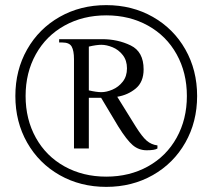

<svg xmlns="http://www.w3.org/2000/svg" viewBox="-20 -705 830 750"><path d="M40 -330Q40 -431 86 -512Q132 -593 213 -639Q294 -685 395 -685Q496 -685 577 -639Q658 -593 704 -512Q750 -431 750 -330Q750 -229 704 -148Q658 -67 577 -21Q496 25 395 25Q294 25 213 -21Q132 -67 86 -148Q40 -229 40 -330ZM710 -330Q710 -421 670 -493Q630 -565 558 -605Q486 -645 395 -645Q304 -645 232 -605Q160 -565 120 -493Q80 -421 80 -330Q80 -239 120 -167Q160 -95 232 -55Q304 -15 395 -15Q486 -15 558 -55Q630 -95 670 -167Q710 -239 710 -330ZM442 -211 375 -323H327V-125H269V-474Q269 -507 260 -523Q251 -539 224 -539H211V-552H379Q440 -552 490.5 -527.5Q541 -503 541 -434Q541 -385 510.5 -359.5Q480 -334 438 -327L510 -211Q535 -171 553 -155.5Q571 -140 595 -137V-125Q585 -118 553 -118Q522 -118 498.5 -138Q475 -158 442 -211ZM476 -438Q476 -469 459.5 -490Q443 -511 419.5 -520.5Q396 -530 376 -530Q357 -530 327 -523V-352Q357 -345 376 -345Q396 -345 419.5 -355Q443 -365 459.5 -386Q476 -407 476 -438Z"/></svg>

Font: El Messiri
Style: Regular
Weight: 400
Designer: Mohamed Gaber
Foundry: Kief Type Foundry
Version: Version 2.006